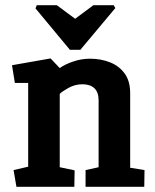

<svg xmlns="http://www.w3.org/2000/svg" viewBox="-20 -716 595 736"><path d="M121 -696H198L268 -644L338 -696H416L422 -685L288 -525H248L116 -684ZM43 0 32 -64 88 -77V-398H37L26 -466L174 -492L209 -455Q228 -469 260 -480Q292 -491 325 -491Q367 -491 402 -477Q437 -463 458 -434Q479 -405 479 -359V-73L534 -64L533 0H308V-64L358 -75V-331Q358 -363 341.5 -378Q325 -393 296 -393Q267 -393 241.5 -378.5Q216 -364 209 -356V-75L266 -63L265 0Z"/></svg>

Font: Kreon Light
Style: Bold
Weight: 700
Version: Version 2.002